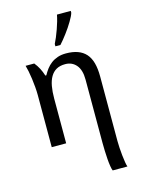

<svg xmlns="http://www.w3.org/2000/svg" viewBox="-148 -881 902 1206"><g transform="rotate(-15 302.5 -278.0)"><path d="M98.1 -338.9Q98.1 -362.8 95.7 -391.1Q93.3 -419.4 89.6 -446.8Q85.9 -474.1 81.1 -497.8Q76.2 -521.5 71.8 -536.1H127.9Q144.5 -515.6 156 -493.4Q167.5 -471.2 175.8 -444.8H182.1Q192.9 -464.8 206.8 -483.2Q220.7 -501.5 239 -515.4Q257.3 -529.3 281.2 -537.6Q305.2 -545.9 335.9 -545.9Q379.4 -545.9 411.6 -534.4Q443.8 -522.9 465.1 -499.3Q486.3 -475.6 496.6 -438.5Q506.8 -401.4 506.8 -350.1V69.8Q506.8 88.4 508.3 113.5Q509.8 138.7 512.5 163.6Q515.1 188.5 518.6 209.5Q522 230.5 525.9 240.2H430.2Q425.8 231 422.4 209.7Q418.9 188.5 417 162.6Q415 136.7 414.1 108.9Q413.1 81.1 413.1 58.1V-355Q413.1 -418 385.7 -450Q358.4 -481.9 314 -481.9Q279.8 -481.9 256.6 -468.8Q233.4 -455.6 219 -430.9Q204.6 -406.2 198.2 -370.8Q191.9 -335.4 191.9 -291V0H98.1ZM284.2 -621.1Q292.5 -637.2 301.8 -659.4Q311 -681.6 319.6 -705.6Q328.1 -729.5 335 -753.2Q341.8 -776.9 345.2 -795.9H435.1V-784.2Q432.6 -774.4 425.8 -760.7Q418.9 -747.1 409.4 -731Q399.9 -714.8 388.2 -697.5Q376.5 -680.2 364 -663.6Q351.6 -647 339.4 -632.1Q327.1 -617.2 316.9 -606H284.2Z"/></g></svg>

Font: Droid Serif
Style: Regular
Weight: 400
Designer: Monotype Design team
Foundry: Monotype Imaging Inc.
Version: Version 1.03